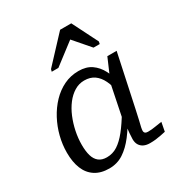

<svg xmlns="http://www.w3.org/2000/svg" viewBox="-187 -930 1010 1074"><g transform="rotate(-30 317.5 -393.0)"><path d="M497 -376 463 -333Q455 -380 438.5 -414Q422 -448 396 -466.5Q370 -485 331 -485Q297 -485 267.5 -467Q238 -449 214.5 -418.5Q191 -388 174.5 -348.5Q158 -309 149 -265.5Q140 -222 140 -180Q140 -138 148.5 -109Q157 -80 176.5 -64.5Q196 -49 228 -49Q266 -49 297.5 -69.5Q329 -90 360.5 -129.5Q392 -169 427 -228L446 -198Q413 -135 377 -88Q341 -41 300.5 -14.5Q260 12 209 12Q154 12 117.5 -12Q81 -36 63.5 -79.5Q46 -123 46 -183Q46 -235 59 -286.5Q72 -338 97 -385Q122 -432 157 -468.5Q192 -505 235.5 -526Q279 -547 330 -547Q380 -547 413 -524Q446 -501 466 -462.5Q486 -424 497 -376ZM572 -538 501 -205Q493 -165 486.5 -139.5Q480 -114 477 -99.5Q474 -85 474 -78Q474 -68 480 -63Q486 -58 498 -58Q523 -58 547.5 -62.5Q572 -67 590 -69L579 -11Q565 -8 548 -4.5Q531 -1 513.5 1Q496 3 476 3Q453 3 436.5 -5Q420 -13 411 -28Q402 -43 402 -65Q402 -77 404 -102Q406 -127 410 -162L402 -154L454 -409L459 -415L512 -538ZM429 -798H357L203 -633L199 -618H242L399 -738L354 -751L469 -618H509L512 -633Z"/></g></svg>

Font: Roboto Serif
Style: Italic
Weight: 400
Italic angle: -10°
Designer: Greg Gazdowicz
Foundry: Commercial Type
Version: Version 1.008